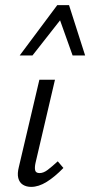

<svg xmlns="http://www.w3.org/2000/svg" viewBox="-20 -726 353 751"><path d="M102 5Q83 5 69.5 -3.5Q56 -12 51.5 -29.5Q47 -47 54 -74L134 -414H195L119 -89Q115 -71 117.5 -60Q120 -49 135 -49Q150 -49 166.5 -61.5Q183 -74 206 -95L228 -69Q194 -34 162.5 -14.5Q131 5 102 5ZM57 -509 204 -706H250L231 -667L107 -509ZM264 -509 208 -666 204 -706H250L313 -509Z"/></svg>

Font: Ysabeau
Style: Italic
Weight: 400
Italic angle: -12°
Designer: Christian Thalmann (Catharsis Fonts)
Version: Version 2.000;gftools[0.9.27.dev2+g8671c4b]